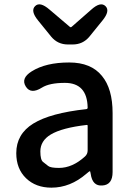

<svg xmlns="http://www.w3.org/2000/svg" viewBox="-20 -852 615 885"><path d="M217 13Q145 13 100 -30.5Q55 -74 55 -146Q55 -234 133.5 -282.5Q212 -331 378 -349Q384 -350 384 -356Q382 -470 279 -470Q208 -470 173 -448Q122 -416 99 -453Q75 -491 126 -523Q191 -564 299 -564Q400 -564 450 -502Q499 -443 499 -331V-59Q499 0 452 3Q406 7 398 -51L397 -56Q396 -63 394 -63Q392 -63 378 -51Q304 13 217 13ZM252 -78Q314 -78 372 -131Q384 -142 384 -159V-272Q384 -277 379 -276Q266 -263 214 -232Q166 -203 166 -154Q166 -115 178.5 -105.5Q191 -96 202 -87Q213 -78 252 -78ZM293 -647Q246 -647 216 -683L156 -757Q119 -802 142 -824Q164 -846 208 -808L301 -729Q306 -724 311 -729L400 -807Q443 -846 466 -824Q489 -802 452 -757L392 -683Q362 -647 315 -647Z"/></svg>

Font: Resource Han Rounded CN Medium
Style: Regular
Weight: 500
Designer: Cyano Hao (round all glyphs); Ryoko NISHIZUKA 西塚涼子 (kana, bopomofo & ideographs); Paul D. Hunt (Latin, Greek & Cyrillic)
Foundry: Cyano Hao
Version: 0.990